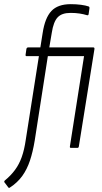

<svg xmlns="http://www.w3.org/2000/svg" viewBox="-60 -711 491 923"><path d="M170 -441 107 -36Q98 19 84 61Q70 103 47 135Q24 167 -13 191Q-17 194 -20 190L-39 165Q-41 160 -36 156Q-8 133 12 106Q32 79 44.5 44Q57 9 64 -40L127 -441H68Q62 -441 63 -448L67 -476Q69 -483 75 -483H134L145 -552Q156 -625 187 -658Q218 -691 280 -691Q306 -691 329 -688Q352 -685 366 -680Q371 -678 370 -671L366 -643Q365 -636 358 -638Q342 -643 322.5 -646Q303 -649 279 -649Q237 -649 217 -627.5Q197 -606 189 -554L177 -483H389Q395 -483 394 -475L319 -7Q318 0 312 0H281Q275 0 276 -7L344 -441Z"/></svg>

Font: Sofia Sans Condensed Light
Style: Italic
Weight: 300
Italic angle: -9°
Version: Version 4.100